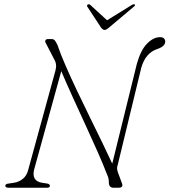

<svg xmlns="http://www.w3.org/2000/svg" viewBox="-20 -884 798 904"><path d="M140.5 -85Q128 -32 177.5 -23.5L201 -20Q215 -18 215 -8.5Q215 0 200 0H21Q5 0 5 -9.5Q5 -18.5 22 -20L46 -23.5Q70.5 -27.5 88.5 -42.8Q106.5 -58 113 -85L241 -551.5Q249.5 -581.5 235 -605L196.5 -679.5Q191 -687.5 193.8 -693.8Q196.5 -700 205.5 -700H223Q233 -700 238.2 -693.5Q243.5 -687 250.5 -672.5Q264.5 -630.5 289 -574.5Q313.5 -518.5 343.2 -455.8Q373 -393 403.8 -330.5Q434.5 -268 461.8 -212Q489 -156 508.5 -113.5L624 -582Q642 -647.5 672 -678.2Q702 -709 734 -709Q746 -709 752 -703Q758 -697 758 -688.5Q758 -666 721.5 -653.5Q665 -635.5 645 -564.5L534.5 -108.5Q531.5 -100 531.2 -92.2Q531 -84.5 535.5 -71.5L553.5 -23Q563.5 0 537.5 0H514.5Q492.5 0 492.5 -26Q492.5 -37.5 490.2 -46Q488 -54.5 481 -70Q466 -109.5 440.5 -167.2Q415 -225 384.5 -291.2Q354 -357.5 323.5 -424.2Q293 -491 268.5 -549ZM493.5 -754.5Q480.5 -743 472.5 -743Q464 -743 455.5 -754.5L391.5 -852Q387 -859 394 -863Q400 -866 405.5 -860.5L484 -788.5L600.5 -860.5Q610 -866 614 -863Q619 -859 609.5 -852Z"/></svg>

Font: Fraunces 9pt Thin
Style: Italic
Weight: 100
Italic angle: -16°
Version: Version 1.000;[b76b70a41]